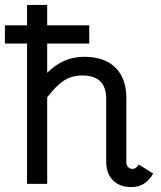

<svg xmlns="http://www.w3.org/2000/svg" viewBox="-33 -750 654 781"><path d="M590 -44Q576 -18 553.5 -3.5Q531 11 501 11Q454 11 426.5 -16.5Q399 -44 399 -92V-348Q399 -443 302 -443Q258 -443 226 -421.5Q194 -400 159 -354V-2H77V-573H-13V-647H77V-730H159V-647H330V-573H159V-454Q224 -519 309 -519Q392 -519 436.5 -475Q481 -431 481 -351V-89Q481 -78 488 -70.5Q495 -63 506 -63Q522 -63 531 -81Z"/></svg>

Font: Bellota
Style: Bold
Weight: 700
Designer: Kemie Guaida
Foundry: Kemie Guaida
Version: Version 4.001